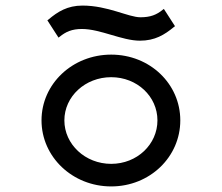

<svg xmlns="http://www.w3.org/2000/svg" viewBox="-20 -658 796 689"><path d="M276 -638C222 -638 187 -616 154 -588L150 -585L190 -523L194 -526C216 -544 238 -554 274 -554C340 -554 418 -512 482 -512C536 -512 570 -533 604 -561L608 -564L568 -626L564 -623C542 -605 520 -596 484 -596C441 -596 367 -638 276 -638ZM379 -381C472 -381 545 -312 545 -226C545 -140 472 -70 379 -70C286 -70 211 -140 211 -226C211 -312 286 -381 379 -381ZM379 11C518 11 627 -95 627 -226C627 -357 518 -462 379 -462C240 -462 129 -357 129 -226C129 -95 240 11 379 11Z"/></svg>

Font: Charger Monospace
Style: Regular
Weight: 400
Designer: Jasper
Foundry: Cannot Into Space Fonts
Version: Version 0.980